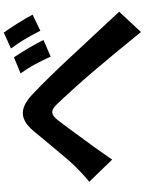

<svg xmlns="http://www.w3.org/2000/svg" viewBox="108 -896 783 1040"><g transform="rotate(-90 500.0 -376.5)"><path d="M709 -693 622 -657C659 -606 684 -557 713 -494L803 -533C781 -579 737 -652 709 -693ZM843 -748 757 -709C794 -659 821 -613 853 -550L940 -592C917 -637 872 -708 843 -748ZM35 -285 155 -161C173 -187 197 -222 220 -254C260 -308 331 -407 370 -457C399 -493 420 -495 452 -463C488 -426 577 -329 635 -260C694 -191 779 -88 846 -5L956 -123C879 -205 777 -316 710 -387C650 -452 573 -532 506 -595C428 -668 369 -657 310 -587C241 -505 163 -407 118 -361C87 -331 65 -309 35 -285Z"/></g></svg>

Font: Noto Sans Mono CJK HK
Style: Bold
Weight: 700
Designer: Ryoko NISHIZUKA 西塚涼子 (kana, bopomofo & ideographs); Paul D. Hunt (Latin, Greek & Cyrillic); Sandoll Communications 산돌커뮤니
Foundry: Adobe
Version: Version 2.004;hotconv 1.0.118;makeotfexe 2.5.65603